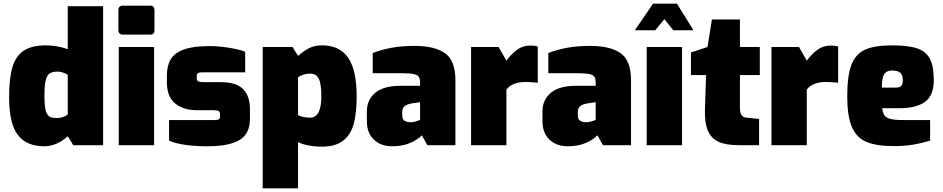

<svg xmlns="http://www.w3.org/2000/svg" viewBox="-20 -797 5176 1054"><path d="M30 -263Q30 -366 48 -427.5Q66 -489 110 -518.5Q154 -548 232 -548Q293 -548 352 -527V-763H546V0H382L352 -49Q291 6 222 6Q126 6 78 -56Q30 -118 30 -263ZM352 -169V-387Q341 -393 326 -398.5Q311 -404 298 -404Q269 -404 253.5 -394.5Q238 -385 231 -357Q224 -329 224 -273Q224 -218 230.5 -192Q237 -166 251 -157.5Q265 -149 293 -149Q328 -149 352 -169Z M630 -630V-741Q630 -753 636 -759.5Q642 -766 654 -766H806Q817 -766 822.5 -759Q828 -752 828 -741V-630Q828 -607 806 -607H654Q643 -607 636.5 -613.5Q630 -620 630 -630ZM632 -539H826V0H632Z M908 -25V-138H1158Q1176 -138 1182 -142.5Q1188 -147 1188 -158V-171Q1188 -182 1180.5 -187Q1173 -192 1151 -192H1061Q987 -192 941.5 -229Q896 -266 896 -347V-380Q896 -435 916.5 -470.5Q937 -506 988.5 -525Q1040 -544 1130 -544Q1182 -544 1239.5 -534.5Q1297 -525 1326 -513V-400H1089Q1074 -400 1067 -395.5Q1060 -391 1060 -380V-367Q1060 -355 1068.5 -350.5Q1077 -346 1100 -346H1193Q1277 -346 1314.5 -308Q1352 -270 1352 -198V-143Q1352 -63 1295 -28.5Q1238 6 1117 6Q1055 6 999.5 -1.5Q944 -9 908 -25Z M1422 -539H1586L1616 -490Q1651 -520 1679.5 -534Q1708 -548 1748 -548Q1845 -548 1891.5 -479.5Q1938 -411 1938 -268Q1938 -177 1922 -117.5Q1906 -58 1864 -25Q1822 8 1748 8Q1667 8 1616 -17V237H1422ZM1744 -268Q1744 -340 1729 -366.5Q1714 -393 1683 -393Q1664 -393 1645.5 -387Q1627 -381 1616 -373V-166Q1626 -159 1644.5 -155Q1663 -151 1682 -151Q1744 -151 1744 -268Z M1994 -131V-186Q1994 -249 2040 -287.5Q2086 -326 2178 -326H2286V-343Q2286 -365 2279 -375.5Q2272 -386 2250.5 -390.5Q2229 -395 2183 -395H2026V-506Q2073 -524 2128 -534.5Q2183 -545 2256 -545Q2367 -545 2423.5 -504.5Q2480 -464 2480 -357V0H2326L2296 -54Q2272 -30 2231 -12Q2190 6 2133 6Q2070 6 2032 -31Q1994 -68 1994 -131ZM2286 -139V-236L2245 -230Q2216 -226 2202 -215Q2188 -204 2188 -183V-163Q2188 -143 2200 -134.5Q2212 -126 2235 -126Q2247 -126 2262.5 -130.5Q2278 -135 2286 -139Z M2566 -539H2717L2760 -464Q2788 -502 2819.5 -524.5Q2851 -547 2892 -547Q2914 -547 2932 -542V-343Q2886 -347 2866 -347Q2791 -347 2760 -305V0H2566Z M2958 -131V-186Q2958 -249 3004 -287.5Q3050 -326 3142 -326H3250V-343Q3250 -365 3243 -375.5Q3236 -386 3214.5 -390.5Q3193 -395 3147 -395H2990V-506Q3037 -524 3092 -534.5Q3147 -545 3220 -545Q3331 -545 3387.5 -504.5Q3444 -464 3444 -357V0H3290L3260 -54Q3236 -30 3195 -12Q3154 6 3097 6Q3034 6 2996 -31Q2958 -68 2958 -131ZM3250 -139V-236L3209 -230Q3180 -226 3166 -215Q3152 -204 3152 -183V-163Q3152 -143 3164 -134.5Q3176 -126 3199 -126Q3211 -126 3226.5 -130.5Q3242 -135 3250 -139Z M3530 -539H3724V0H3530ZM3565 -777H3696L3787 -631H3676L3627 -692L3577 -631H3465Z M3850 -203 3856 -385H3773V-509L3864 -539L3888 -690H4042V-539H4151V-385H4042V-204Q4042 -178 4050.5 -165.5Q4059 -153 4078 -151L4147 -144V0H4035Q3964 0 3923.5 -19Q3883 -38 3865 -82Q3847 -126 3850 -203Z M4215 -539H4366L4409 -464Q4437 -502 4468.5 -524.5Q4500 -547 4541 -547Q4563 -547 4581 -542V-343Q4535 -347 4515 -347Q4440 -347 4409 -305V0H4215Z M4631 -268Q4631 -380 4653.5 -440Q4676 -500 4728.5 -524Q4781 -548 4877 -548Q4966 -548 5014.5 -531.5Q5063 -515 5084.5 -474.5Q5106 -434 5106 -357Q5106 -273 5058 -238Q5010 -203 4919 -203H4823Q4826 -177 4835.5 -163.5Q4845 -150 4868.5 -144Q4892 -138 4939 -138H5086V-25Q5040 -11 4993.5 -3Q4947 5 4886 5Q4790 5 4735.5 -18.5Q4681 -42 4656 -101Q4631 -160 4631 -268ZM4898 -316Q4918 -316 4927 -325Q4936 -334 4936 -356Q4936 -385 4922 -397.5Q4908 -410 4877 -410Q4847 -410 4834 -390Q4821 -370 4821 -316Z"/></svg>

Font: Exo Black
Style: Regular
Weight: 900
Designer: Natanael Gama
Foundry: Natanael Gama
Version: Version 1.500; ttfautohint (v1.6)